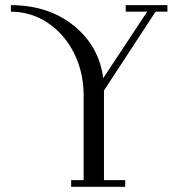

<svg xmlns="http://www.w3.org/2000/svg" viewBox="-20 -722 723 742"><path d="M22 -676.8V-702.1Q165.5 -702.1 263.9 -623.8Q362.3 -545.4 378.9 -419.9L548.8 -676.8H465.8V-702.1H627V-676.8H581.1L381.8 -372.1V-25.9H463.9V0H254.9V-25.9H303.2V-354Q303.2 -440.9 267.1 -514.6Q231 -588.4 166 -632.6Q101.1 -676.8 22 -676.8Z"/></svg>

Font: Dehuti Alt
Style: Book
Weight: 400
Version: Version 1.2